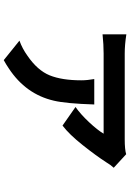

<svg xmlns="http://www.w3.org/2000/svg" viewBox="148 -755 704 1040"><g transform="rotate(90 500.0 -235.0)"><path d="M408.2 -393.6H545.9Q541 -240.2 525.4 -174.8Q490.2 -22.5 350.6 69.3Q329.1 84 305.7 96.7L200.2 11.7Q243.2 -3.9 281.2 -31.2Q361.3 -85.9 388.2 -152.3Q415 -218.8 415 -323.2Q415 -355.5 408.2 -393.6ZM815.4 -566.4 888.7 -499Q873 -482.4 859.4 -459Q824.2 -404.3 766.1 -331.1Q708 -257.8 660.2 -221.7L559.6 -292Q599.6 -320.3 642.1 -365.7Q684.6 -411.1 704.1 -444.3H269.5Q221.7 -444.3 166 -438.5V-567.4Q222.7 -558.6 269.5 -558.6H734.4Q790 -558.6 815.4 -566.4Z"/></g></svg>

Font: Gen Shin Gothic Monospace Bold
Style: Bold
Weight: 700
Designer: [Source Han Sans]
Ryoko NISHIZUKA  (kana & ideographs); Paul D. Hunt (Latin, Greek & Cyrillic); Wenlong ZHANG  (bopomofo
Version: Version 1.002.20150607